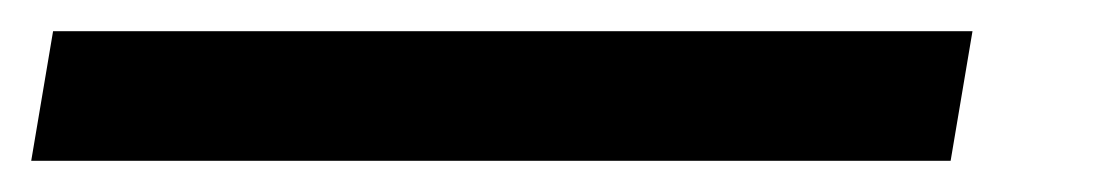

<svg xmlns="http://www.w3.org/2000/svg" viewBox="-88 64 702 123"><path d="M-68 167 -54 84H535L521 167Z"/></svg>

Font: Georama Condensed Medium
Style: Italic
Weight: 500
Width: 3
Italic angle: -9°
Designer: Jean-Baptiste Levee
Foundry: Production Type
Version: Version 1.000